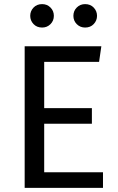

<svg xmlns="http://www.w3.org/2000/svg" viewBox="-20 -914 575 934"><path d="M481 0H100V-689H473L462 -613H195V-388H427V-312H195V-76H481ZM185 -780Q159 -780 143 -797Q127 -814 127 -837Q127 -860 143 -877Q159 -894 185 -894Q209 -894 225.5 -877.5Q242 -861 242 -837Q242 -813 225.5 -796.5Q209 -780 185 -780ZM394 -780Q370 -780 353.5 -796.5Q337 -813 337 -837Q337 -861 353.5 -877.5Q370 -894 394 -894Q420 -894 436 -877Q452 -860 452 -837Q452 -814 436 -797Q420 -780 394 -780Z"/></svg>

Font: Trujillo
Style: Regular
Weight: 400
Designer: Fira Sans original fonts by bBox Type GmbH, Carrois Corporate GbR, & Edenspiekermann AG / Changes by Cristiano Sobral
Foundry: Fira Sans original fonts by bBox Type GmbH, Carrois Corporate GbR, & Edenspiekermann AG / Changes by Cristiano Sobral
Version: Version 4.301;October 17, 2021;FontCreator 14.0.0.2814 64-bi